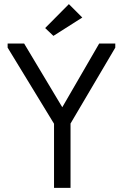

<svg xmlns="http://www.w3.org/2000/svg" viewBox="-20 -911 596 931"><path d="M461 -700H539V-680L322 -312V0H242V-311L17 -680V-700H97L282 -391ZM199 -775 314 -891 379 -826 239 -737Z"/></svg>

Font: Tilda Sans
Style: Regular
Weight: 400
Designer: ParaType Ltd
Foundry: ParaType Ltd
Version: Version 1.002W